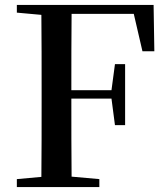

<svg xmlns="http://www.w3.org/2000/svg" viewBox="-20 -755 680 775"><path d="M555 -548H603L600 -735H48V-704L147 -695C148 -595 148 -495 148 -393V-342C148 -241 148 -140 147 -41L48 -32V0H381V-32L269 -42C268 -141 268 -243 268 -357H430L444 -250H485V-496H444L430 -391H268C268 -499 268 -600 269 -699H520Z"/></svg>

Font: Noto Serif HK SemiBold
Style: Regular
Weight: 600
Designer: Ryoko NISHIZUKA 西塚涼子 (kana & ideographs); Frank Grießhammer (Latin, Greek & Cyrillic); Wenlong ZHANG 张文龙 (bopomofo); San
Foundry: Adobe
Version: Version 2.001;hotconv 1.1.0;makeotfexe 2.6.0